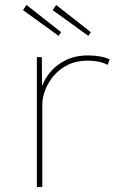

<svg xmlns="http://www.w3.org/2000/svg" viewBox="-20 -756 502 776"><path d="M129 0V-525H149L150 -388L142 -384Q152 -424 177.5 -457.5Q203 -491 243 -511.5Q283 -532 336 -532Q361 -532 384 -528Q407 -524 423 -516L415 -494Q396 -504 373.5 -507.5Q351 -511 334 -511Q289 -511 254.5 -494Q220 -477 197 -449.5Q174 -422 162.5 -391.5Q151 -361 151 -333V0ZM337 -611 193 -715 207 -736 347 -626ZM217 -611 73 -715 87 -736 227 -626Z"/></svg>

Font: Lexend Exa Thin
Style: Regular
Weight: 250
Designer: Bonnie Shaver-Troup, Thomas Jockin
Foundry: Lexend
Version: Version 1.007